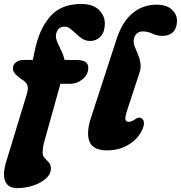

<svg xmlns="http://www.w3.org/2000/svg" viewBox="-31 -743 910 966"><path d="M34 -398.5Q34 -417.5 49 -429.5Q64 -441.5 88.5 -441.5H134L143.5 -485.5Q165.5 -596 220.8 -659.5Q276 -723 376.5 -723Q436 -723 466.2 -693.8Q496.5 -664.5 496.5 -624.5Q496.5 -584 475.8 -560.5Q455 -537 421.5 -537Q400 -537 383 -548Q366 -559 351.5 -573.2Q337 -587.5 323 -598.2Q309 -609 293.5 -609Q260 -609 251.5 -572.5Q247.5 -555.5 256.2 -534.2Q265 -513 276.8 -489.2Q288.5 -465.5 294 -441.5L353.5 -441Q381.5 -441 397.2 -432.5Q413 -424 413 -400.5Q413 -368.5 385.2 -345Q357.5 -321.5 322 -321.5H273L189.5 -22Q186 -8 184.8 3.8Q183.5 15.5 183.5 24.5Q183.5 41.5 194 52.2Q204.5 63 214.8 74.5Q225 86 225 105Q225 133 200 155.2Q175 177.5 136 190.5Q97 203.5 55.5 203.5Q9 203.5 -5 168.2Q-19 133 0 71.5L104 -270Q113 -299.5 106 -316Q99 -332.5 78 -343.5Q58 -358 46 -370.8Q34 -383.5 34 -398.5ZM756 -719.5Q807 -719.5 833.2 -695.2Q859.5 -671 859.5 -639.5Q859.5 -602 840 -582.2Q820.5 -562.5 786.5 -562.5Q759.5 -562.5 735.5 -573.8Q711.5 -585 687.5 -585Q667.5 -585 655 -572Q642.5 -559 641.5 -538Q641 -522 648.5 -504.2Q656 -486.5 664.2 -466.5Q672.5 -446.5 675.8 -423.5Q679 -400.5 670 -374.5L610 -192Q597.5 -154 600 -142Q602.5 -130 616.5 -130Q625.5 -130 634.8 -134.5Q644 -139 654 -146.5Q670.5 -156.5 683.5 -146.5Q692.5 -139.5 693.2 -124.5Q694 -109.5 683.5 -88Q663 -44 616 -15.2Q569 13.5 508.5 13.5Q437 13.5 419.5 -30.2Q402 -74 426 -148.5L554.5 -543Q583.5 -633.5 635.8 -676.5Q688 -719.5 756 -719.5Z"/></svg>

Font: Fraunces 9pt SuperSoft
Style: Bold Italic
Weight: 700
Italic angle: -16°
Version: Version 1.000;[b76b70a41]